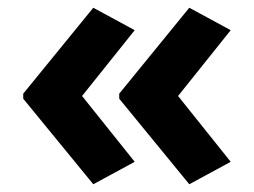

<svg xmlns="http://www.w3.org/2000/svg" viewBox="-20 -522 655 496"><path d="M221 -46 40 -267V-280L221 -502L328 -444L192 -274L328 -104ZM469 -46 288 -267V-280L469 -502L576 -444L440 -274L576 -104Z"/></svg>

Font: Noto Sans Hanifi Rohingya
Style: Bold
Weight: 700
Designer: Monotype Design Team and DaltonMaag
Foundry: Google LLC
Version: Version 2.102; ttfautohint (v1.8.4.7-5d5b)